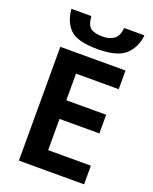

<svg xmlns="http://www.w3.org/2000/svg" viewBox="-171 -1040 900 1132"><g transform="rotate(20 279.5 -473.5)"><path d="M500 0H91V-714H500V-597H232V-430H482V-313H232V-117H500ZM534 -947H407Q402 -895 374.5 -875.5Q347 -856 304 -856Q252 -856 228.5 -874Q205 -892 201 -947H76Q82 -867 128 -821.5Q174 -776 301 -776Q425 -776 475.5 -823Q526 -870 534 -947Z"/></g></svg>

Font: Noto Sans UI
Style: Bold
Weight: 700
Designer: Monotype Design Team
Foundry: Monotype Imaging Inc.
Version: Version 1.901